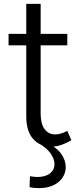

<svg xmlns="http://www.w3.org/2000/svg" viewBox="-20 -743 407 987"><path d="M132 219 134 163Q145 164 153.5 165.5Q162 167 170 167Q214 167 237 148.5Q260 130 260 101Q260 74 240 45.5Q220 17 179 -6H224Q273 16 295.5 49Q318 82 318 116Q318 145 301.5 170Q285 195 254 209.5Q223 224 181 224Q169 224 157 223Q145 222 132 219ZM244 11Q186 11 150.5 -28.5Q115 -68 115 -145V-723H189V-159Q189 -106 209.5 -79Q230 -52 264 -52Q278 -52 293 -56.5Q308 -61 326 -70L347 -22Q319 -6 293.5 2.5Q268 11 244 11ZM24 -510V-569H326V-510Z"/></svg>

Font: Yaldevi
Style: Regular
Weight: 400
Designer: Sol Matas, Rajitha Manaperi, Kosala Senevirathne
Foundry: Mooniak
Version: Version 1.100